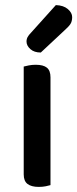

<svg xmlns="http://www.w3.org/2000/svg" viewBox="-20 -725 303 753"><path d="M178 1Q172 3 159.5 5.5Q147 8 132 8Q103 8 88 -3.5Q73 -15 73 -41V-464Q80 -466 93 -468.5Q106 -471 120 -471Q150 -471 164 -459.5Q178 -448 178 -422ZM199 -705Q229 -704 246 -689.5Q263 -675 263 -658Q263 -641 256 -630.5Q249 -620 232 -605L140 -519Q114 -519 99 -532.5Q84 -546 84 -562Q84 -572 88.5 -580Q93 -588 101 -596Z"/></svg>

Font: Baloo Thambi 2 Medium
Style: Regular
Weight: 500
Designer: Aadarsh Rajan and Ek Type
Foundry: Ek Type
Version: Version 1.640;hotconv 1.0.111;makeotfexe 2.5.65597; ttfautoh